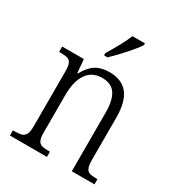

<svg xmlns="http://www.w3.org/2000/svg" viewBox="-181 -881 922 997"><g transform="rotate(30 280.0 -382.5)"><path d="M28 -31H37Q66 -31 81 -36Q96 -41 103.5 -56.5Q111 -72 111 -105V-433Q111 -465 104 -480Q97 -495 82.5 -499.5Q68 -504 39 -504H32V-536H162L169 -456H173Q198 -503 231 -523.5Q264 -544 312 -544Q386 -544 423 -498Q460 -452 460 -356V-105Q460 -72 466.5 -56.5Q473 -41 486.5 -36Q500 -31 529 -31H535V0H399V-354Q399 -425 374.5 -462Q350 -499 295 -499Q234 -499 203 -453.5Q172 -408 172 -326V-102Q172 -70 179 -55Q186 -40 200.5 -35.5Q215 -31 244 -31H250V0H28ZM243 -618Q300 -712 321 -765H396V-755Q380 -729 339 -683Q298 -637 264 -605H243Z"/></g></svg>

Font: Noto Serif NarrowLight
Style: Regular
Weight: 300
Width: 4
Designer: Monotype Design Team
Foundry: Monotype Imaging Inc.
Version: Version 1.001